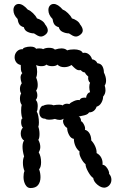

<svg xmlns="http://www.w3.org/2000/svg" viewBox="-20 -952 670 972"><path d="M532 -72Q544 -60 544 -42Q544 -27 534.5 -15.5Q525 -4 510 -2Q492 -1 473 -17Q454 -33 452 -51Q440 -58 426.5 -82Q413 -106 413 -121Q401 -130 390 -151.5Q379 -173 383 -185Q369 -196 361.5 -213.5Q354 -231 354 -249Q339 -251 329.5 -269Q320 -287 320 -304Q311 -309 305 -319Q299 -329 299 -339Q299 -345 303 -351Q293 -345 282 -345Q271 -345 258 -350Q244 -346 228 -346Q214 -346 209 -351Q194 -351 186.5 -360Q179 -369 179 -383Q179 -396 185.5 -407Q192 -418 200 -417Q202 -419 210 -421Q218 -423 227 -423Q243 -423 250 -419Q266 -422 279 -422Q293 -422 296 -418Q307 -427 318 -427Q326 -427 331 -425Q337 -433 354.5 -440.5Q372 -448 383 -445Q387 -454 397 -456.5Q407 -459 416 -457Q416 -466 422 -475Q428 -484 436 -485Q432 -499 432 -511Q432 -525 436 -533Q430 -538 427.5 -546.5Q425 -555 427 -564Q414 -575 410 -585Q398 -586 389 -597Q376 -595 368 -600Q360 -605 353 -612Q346 -619 342 -623Q326 -612 305 -612Q283 -612 271 -625Q263 -617 244 -617Q226 -617 215 -625Q207 -617 190 -617Q173 -617 163 -623Q168 -608 168 -588Q168 -571 163 -559Q171 -541 171 -522Q171 -503 163 -494Q169 -482 169 -469Q169 -455 161 -446Q171 -437 171 -415Q171 -396 166 -387Q171 -380 174 -364Q177 -348 177 -332Q177 -318 174 -310Q176 -306 178 -295.5Q180 -285 180 -274Q180 -252 174 -244Q184 -226 184 -208Q184 -194 176 -181Q188 -160 188 -131Q188 -106 178 -95Q185 -76 185 -55Q185 -31 173 -15.5Q161 0 134 0Q118 0 108.5 -17Q99 -34 99 -56Q99 -75 104 -86Q96 -105 96 -128Q96 -148 102 -160Q94 -188 94 -209Q94 -230 102 -241Q94 -245 89.5 -254.5Q85 -264 85 -275Q85 -295 96 -306Q92 -309 89.5 -316.5Q87 -324 87 -332Q87 -352 94 -353Q91 -356 89 -368Q87 -380 87 -393Q87 -411 90 -421Q81 -433 81 -453Q81 -469 87 -479Q81 -488 81 -503Q81 -518 90 -530Q84 -547 84 -559Q84 -573 93 -582Q87 -588 86 -598.5Q85 -609 85 -623Q70 -626 62 -637Q54 -648 54 -662Q54 -679 65.5 -691.5Q77 -704 96 -703Q95 -708 107.5 -712Q120 -716 134 -716Q156 -716 163 -705Q169 -707 179 -707Q193 -707 198 -703Q210 -710 228 -710Q249 -710 258 -701Q278 -707 291 -707Q310 -707 320 -697Q334 -702 355 -702Q371 -702 383 -697.5Q395 -693 399 -684Q402 -685 408 -685Q421 -685 431.5 -675.5Q442 -666 446 -652Q465 -649 473 -632Q491 -630 498.5 -616.5Q506 -603 506 -585Q517 -563 517 -544Q517 -529 510 -519Q514 -507 514 -495Q514 -477 502 -463Q502 -447 493 -431.5Q484 -416 469 -412Q465 -399 455 -391Q445 -383 431 -383Q426 -375 417 -371.5Q408 -368 396.5 -366Q385 -364 378 -362Q384 -361 388 -351.5Q392 -342 389 -339Q397 -337 405 -321.5Q413 -306 410 -295Q425 -291 433.5 -276Q442 -261 442 -241Q454 -229 462 -211Q470 -193 469 -177Q485 -169 493 -153Q501 -137 499 -118Q509 -117 517 -108Q525 -99 529.5 -88Q534 -77 532 -72ZM225 -901Q225 -915 232.5 -923.5Q240 -932 252 -932Q273 -932 298 -903Q310 -899 324 -885.5Q338 -872 344 -859Q356 -856 368.5 -847.5Q381 -839 385 -829Q399 -812 399 -798Q399 -785 385 -775Q374 -767 364 -767Q356 -767 347 -772Q338 -777 329 -783Q313 -783 297 -790.5Q281 -798 278 -814Q261 -819 254.5 -829.5Q248 -840 246 -856Q225 -877 225 -901ZM48 -901Q48 -915 55.5 -923.5Q63 -932 75 -932Q96 -932 121 -903Q133 -899 147 -885.5Q161 -872 167 -859Q179 -856 191.5 -847.5Q204 -839 208 -829Q222 -812 222 -798Q222 -785 208 -775Q197 -767 187 -767Q179 -767 170 -772Q161 -777 152 -783Q136 -783 120 -790.5Q104 -798 101 -814Q84 -819 77.5 -829.5Q71 -840 69 -856Q48 -877 48 -901Z"/></svg>

Font: Pangolin
Style: Regular
Weight: 400
Designer: Kevin Burke
Foundry: Google, Inc.
Version: Version 1.101